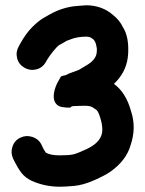

<svg xmlns="http://www.w3.org/2000/svg" viewBox="-20 -714 550 728"><path d="M268 -691C234 -688 200 -677 168 -659C161 -655 152 -650 142 -644C132 -638 118 -627 102 -611C86 -595 70 -573 56 -547L51 -538C43 -524 41 -509 45 -493C49 -477 59 -465 73 -457C87 -449 102 -447 118 -451C134 -455 146 -465 154 -479L159 -488C165 -498 173 -509 182 -520C191 -531 199 -540 206 -544C213 -548 219 -551 224 -554C229 -557 233 -560 237 -561C241 -562 246 -564 251 -566C267 -572 286 -575 307 -575C316 -575 323 -573 328 -569C336 -565 341 -557 344 -546C347 -535 348 -527 347 -520C347 -498 333 -480 304 -464C297 -460 290 -456 284 -452C278 -448 269 -445 257 -441C245 -437 236 -433 229 -429C222 -428 216 -426 211 -424L205 -413C194 -396 188 -379 185 -363C182 -347 184 -333 190 -324C196 -315 204 -310 216 -308C228 -306 236 -306 240 -306C244 -306 247 -306 248 -307L250 -309C251 -310 252 -311 253 -311C254 -311 259 -312 266 -312C273 -312 285 -313 300 -313C315 -313 325 -311 331 -307C337 -303 342 -300 346 -297C350 -294 355 -284 360 -268C365 -252 368 -237 368 -222C368 -191 348 -167 307 -148C283 -137 266 -130 255 -128C244 -126 228 -125 206 -125C184 -125 167 -128 154 -135C151 -140 147 -145 144 -151L137 -166C130 -180 118 -190 102 -195C86 -200 72 -199 57 -192C42 -185 32 -173 27 -157C22 -141 23 -127 30 -112L37 -98C44 -85 51 -72 61 -59C71 -46 84 -36 101 -28C135 -13 170 -6 208 -6C220 -6 237 -7 260 -9C283 -11 309 -18 338 -31C367 -44 388 -55 400 -64C439 -92 464 -125 475 -163C490 -207 491 -250 477 -292C464 -340 442 -374 412 -396L421 -405C449 -435 464 -470 466 -512C468 -553 462 -586 446 -611C438 -628 426 -643 410 -656C382 -681 347 -694 306 -694Z"/></svg>

Font: AppleStorm
Style: Xbd
Weight: 800
Foundry: Cannot Into Space Fonts
Version: Version 1.01